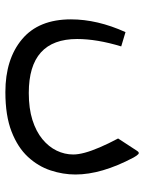

<svg xmlns="http://www.w3.org/2000/svg" viewBox="70 -416 541 721"><g transform="rotate(90 340.5 -55.5)"><path d="M325.7 194.8Q414.6 194.8 474.1 171.6Q533.7 148.4 569.1 110.1Q604.5 71.8 619.9 25.1Q635.3 -21.5 635.3 -68.4Q635.3 -166 571.8 -286.1Q564.5 -299.3 558.8 -304.4Q553.2 -309.6 546.9 -300.3L500 -228.5Q520 -190.9 533.4 -159.4Q546.9 -127.9 553.5 -103.3Q560.1 -78.6 560.1 -60.1Q560.1 -27.8 545.7 2.2Q531.2 32.2 502.4 55.9Q473.6 79.6 430.4 93.3Q387.2 106.9 329.1 106.9Q227.5 106.9 177 61.5Q126.5 16.1 126.5 -74.7Q126.5 -148.9 154.3 -240.2L100.6 -256.3Q52.7 -150.4 52.7 -51.3Q52.7 69.8 127.4 132.3Q202.1 194.8 325.7 194.8Z"/></g></svg>

Font: Literata
Style: Regular
Weight: 400
Designer: Latin by Veronika Burian and Jose Scaglione. Greek by Irene Vlachou. Cyrillic by Vera Evstafieva.
Foundry: TypeTogether
Version: Version 3.002